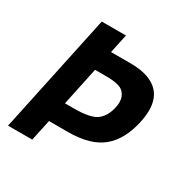

<svg xmlns="http://www.w3.org/2000/svg" viewBox="-155 -811 924 947"><g transform="rotate(30 306.5 -338.0)"><path d="M152.3 0H14.6L158.2 -675.8H295.9L272.9 -568.4H384.3Q499 -568.4 547.4 -512.2Q579.6 -475.1 579.6 -412.6Q579.6 -381.8 571.8 -344.7Q547.9 -232.4 481.2 -176.5Q414.6 -120.6 285.6 -120.6H178.2ZM253.9 -235.8Q349.1 -235.8 383.5 -262.9Q418 -290 429.7 -344.7Q433.1 -361.3 433.1 -375Q433.1 -407.2 410.6 -430.2Q388.2 -453.1 312.5 -453.1H248.5L202.6 -235.8Z"/></g></svg>

Font: Cadman
Style: Bold Italic
Weight: 700
Italic angle: -12°
Designer: Paul James MIller
Foundry: High-Logic / Made with FontCreator
Version: Version 2.114;March 28, 2021;FontCreator 13.0.0.2683 64-bit